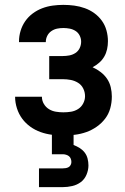

<svg xmlns="http://www.w3.org/2000/svg" viewBox="-20 -548 515 788"><path d="M240 8Q216 8 192.5 5Q169 2 146.5 -6Q124 -14 104.5 -28Q85 -42 71 -61Q57 -80 49.5 -103.5Q42 -127 42 -150V-151H152Q152 -135 160 -121.5Q168 -108 181 -100Q194 -92 209.5 -89.5Q225 -87 240 -87Q256 -87 271.5 -89.5Q287 -92 300.5 -100.5Q314 -109 321.5 -123.5Q329 -138 329 -153Q329 -170 321.5 -185Q314 -200 300 -208.5Q286 -217 270 -220Q254 -223 238 -223H182V-318H238Q251 -318 264.5 -320.5Q278 -323 289.5 -330.5Q301 -338 307 -350.5Q313 -363 313 -377Q313 -390 307 -402Q301 -414 290 -421Q279 -428 266 -430.5Q253 -433 240 -433Q227 -433 214.5 -430.5Q202 -428 191 -420.5Q180 -413 174 -401Q168 -389 168 -376V-375H58V-378Q58 -400 64.5 -421.5Q71 -443 83.5 -461Q96 -479 114 -492.5Q132 -506 153 -514Q174 -522 196 -525Q218 -528 240 -528Q263 -528 285 -525Q307 -522 328 -514.5Q349 -507 367 -494Q385 -481 398 -463Q411 -445 417 -423Q423 -401 423 -379Q423 -362 419.5 -346Q416 -330 408 -316Q400 -302 387.5 -291Q375 -280 360 -272Q378 -264 393.5 -252Q409 -240 419.5 -224.5Q430 -209 434.5 -190Q439 -171 439 -152Q439 -127 432.5 -103.5Q426 -80 411.5 -61Q397 -42 377 -28Q357 -14 334.5 -6Q312 2 288 5Q264 8 240 8ZM140 220V143H238Q244 143 250 142Q256 141 261.5 138Q267 135 270 129Q273 123 273 117Q273 110 270.5 103.5Q268 97 263 93Q258 89 251 87Q244 85 238 85H193V0H282V47Q295 52 307 59.5Q319 67 327.5 78Q336 89 339.5 103Q343 117 343 131Q343 150 335 169Q327 188 311.5 199.5Q296 211 276.5 215.5Q257 220 238 220Z"/></svg>

Font: Iosevka QP
Style: Bold
Weight: 700
Designer: Belleve Invis
Foundry: Belleve Invis
Version: Version 20.0.0; ttfautohint (v1.8.4)